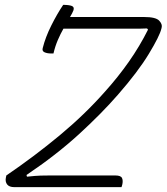

<svg xmlns="http://www.w3.org/2000/svg" viewBox="-20 -770 686 790"><path d="M480 0H39Q18 0 9.5 -11Q1 -22 4 -38L6 -48Q122 -127 225.5 -213Q329 -299 412 -393Q466 -453 510.5 -516.5Q555 -580 589 -648L585 -653Q572 -652 553 -652H241Q229 -631 218 -605.5Q207 -580 200 -550H190Q174 -550 163 -555Q152 -560 156 -573Q167 -617 191 -665Q215 -713 240 -750Q264 -750 275.5 -745.5Q287 -741 282 -727Q280 -722 276.5 -715Q273 -708 268 -700H573Q621 -700 635 -685Q649 -670 645 -656L644 -652Q637 -622 592.5 -548.5Q548 -475 465 -380Q397 -302 304 -217Q211 -132 89 -50L91 -43Q128 -47 147.5 -47.5Q167 -48 183 -48H455Q477 -48 482 -37.5Q487 -27 483 -10Q482 -8 481.5 -5Q481 -2 480 0Z"/></svg>

Font: Recursive Sn Csl St Lt
Style: Italic
Weight: 300
Italic angle: -15°
Version: Version 1.079;hotconv 1.0.112;makeotfexe 2.5.65598; ttfautoh